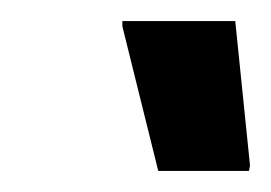

<svg xmlns="http://www.w3.org/2000/svg" viewBox="-20 -729 257 182"><path d="M130 -567 96 -704V-709H203L217 -572L216 -567Z"/></svg>

Font: Saira ExtraCondensed
Style: Bold Italic
Weight: 700
Width: 2
Italic angle: -12°
Designer: Hector Gatti with collaboration of the Omnibus-Type team
Foundry: Omnibus-Type
Version: Version 1.101